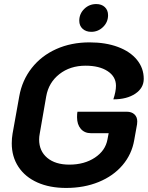

<svg xmlns="http://www.w3.org/2000/svg" viewBox="-20 -918 729 947"><path d="M38 -211Q38 -236 42 -259L75 -443Q89 -522 136.5 -582.5Q184 -643 257.5 -676Q331 -709 422 -709Q501 -709 561.5 -686.5Q622 -664 655.5 -623Q689 -582 689 -529Q689 -484 647.5 -456Q606 -428 539 -428Q552 -467 552 -495Q552 -540 511 -567Q470 -594 402 -594Q326 -594 273 -552.5Q220 -511 208 -443L176 -259Q173 -244 173 -230Q173 -173 213 -139.5Q253 -106 322 -106Q396 -106 448 -140.5Q500 -175 510 -230L516 -261H429Q397 -261 378.5 -282.5Q360 -304 360 -340Q360 -358 362 -367H605Q629 -367 643 -354Q657 -341 657 -319Q657 -310 656 -305L642 -227Q630 -157 584.5 -103.5Q539 -50 467 -20.5Q395 9 306 9Q225 9 164.5 -18Q104 -45 71 -95Q38 -145 38 -211ZM371 -816Q371 -850 395.5 -874Q420 -898 455 -898Q481 -898 497 -883Q513 -868 513 -843Q513 -809 488.5 -785Q464 -761 430 -761Q404 -761 387.5 -776Q371 -791 371 -816Z"/></svg>

Font: K2D
Style: Bold Italic
Weight: 700
Italic angle: -10°
Designer: Katatrad Aksorn Co.,Ltd.
Foundry: Cadson Demak Co.,Ltd.
Version: Version 1.000; ttfautohint (v1.6)